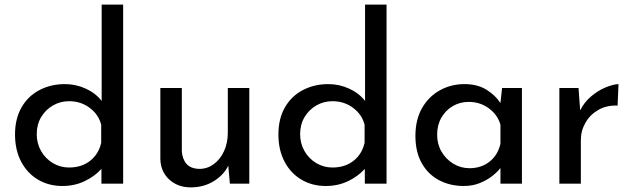

<svg xmlns="http://www.w3.org/2000/svg" viewBox="-20 -795 2736 831"><path d="M250 10Q191 10 144.5 -17.5Q98 -45 71.5 -95.5Q45 -146 45 -213Q45 -281 73 -330Q101 -379 150.5 -405Q200 -431 261 -431Q308 -431 351 -411.5Q394 -392 420 -358V-775H513V0H419V-64Q389 -31 345.5 -10.5Q302 10 250 10ZM279 -70Q333 -70 370 -99Q407 -128 418 -177V-255Q407 -299 368.5 -328Q330 -357 279 -357Q241 -357 209 -338.5Q177 -320 158 -288Q139 -256 139 -214Q139 -174 158 -141Q177 -108 209 -89Q241 -70 279 -70Z M806 16Q749 16 712 -18.5Q675 -53 674 -108V-414H767V-141Q769 -107 787 -86Q805 -65 843 -64Q877 -64 905 -84.5Q933 -105 949.5 -140.5Q966 -176 966 -221V-414H1059V0H975L968 -78Q948 -37 904.5 -10.5Q861 16 806 16Z M1390 10Q1331 10 1284.5 -17.5Q1238 -45 1211.5 -95.5Q1185 -146 1185 -213Q1185 -281 1213 -330Q1241 -379 1290.5 -405Q1340 -431 1401 -431Q1448 -431 1491 -411.5Q1534 -392 1560 -358V-775H1653V0H1559V-64Q1529 -31 1485.5 -10.5Q1442 10 1390 10ZM1419 -70Q1473 -70 1510 -99Q1547 -128 1558 -177V-255Q1547 -299 1508.5 -328Q1470 -357 1419 -357Q1381 -357 1349 -338.5Q1317 -320 1298 -288Q1279 -256 1279 -214Q1279 -174 1298 -141Q1317 -108 1349 -89Q1381 -70 1419 -70Z M1987 10Q1928 10 1880.5 -15Q1833 -40 1805.5 -88.5Q1778 -137 1778 -207Q1778 -277 1806.5 -327Q1835 -377 1883.5 -404Q1932 -431 1990 -431Q2046 -431 2085 -407Q2124 -383 2146 -349L2153 -414H2239V0H2146V-68Q2134 -52 2111.5 -34Q2089 -16 2057.5 -3Q2026 10 1987 10ZM2012 -67Q2063 -67 2099 -95.5Q2135 -124 2146 -173V-255Q2134 -298 2096 -326Q2058 -354 2009 -354Q1971 -354 1940 -336Q1909 -318 1890.5 -286Q1872 -254 1872 -212Q1872 -171 1891 -138.5Q1910 -106 1942 -86.5Q1974 -67 2012 -67Z M2484 -414 2491 -317Q2508 -352 2538 -377.5Q2568 -403 2600.5 -416.5Q2633 -430 2657 -431L2653 -338Q2606 -340 2570 -319.5Q2534 -299 2514 -264Q2494 -229 2494 -189V0H2401V-414Z"/></svg>

Font: Synthetic
Style: Regular
Weight: 400
Designer: Santiago Orozco
Foundry: Typemade
Version: Version 2.000; ttfautohint (v1.8.4.7-5d5b)